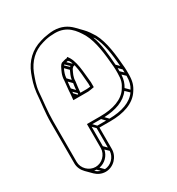

<svg xmlns="http://www.w3.org/2000/svg" viewBox="-192 -678 972 1055"><g transform="rotate(-30 294.0 -150.0)"><path d="M57 131V-126C57 -191 66 -248 70 -306C74 -348 87 -379 99 -412C122 -469 164 -513 226 -530L248 -536C266 -540 286 -542 307 -542C384 -542 419 -493 448 -444C479 -386 488 -306 495 -221C496 -211 496 -197 496 -180C496 -136 489 -118 472 -92C441 -43 377 -21 294 -21H210V131C210 172 175 207 134 207C93 207 57 172 57 131ZM344 -178V-209C336 -277 336 -355 300 -395L295 -390C283 -390 272 -385 267 -384C253 -382 249 -370 246 -367C236 -347 222 -322 222 -292C220 -273 218 -252 216 -232L214 -203C213 -194 212 -182 211 -172H306C318 -173 333 -176 344 -178ZM291 -343C289 -342 288 -340 287 -339L262 -363L266 -367ZM306 -349 282 -372C285 -373 289 -374 293 -374L300 -367C303 -362 306 -356 308 -350C307 -350 307 -349 306 -349ZM278 -326C271 -311 262 -293 259 -273L238 -295C239 -316 246 -333 254 -350ZM257 -254C255 -241 253 -227 252 -213L231 -235C232 -248 233 -262 235 -276ZM251 -194 250 -187H246L229 -205V-215ZM484 -408C512 -355 522 -283 528 -206L509 -225C504 -294 498 -360 478 -415ZM530 -183C530 -177 531 -171 531 -163L510 -183V-203ZM531 -142C531 -105 525 -87 512 -65L488 -89C501 -111 508 -130 510 -162ZM504 -52C473 -7 411 14 332 15L312 -6C385 -9 445 -29 479 -76ZM311 15H255L235 -6H291ZM245 25V148L225 128V5ZM245 169C243 208 211 241 172 243L150 221C187 214 216 185 223 148ZM148 240C136 236 125 230 116 221C121 222 125 222 130 222ZM417 -513C391 -539 356 -558 307 -558C284 -558 263 -553 244 -550L222 -544C155 -525 109 -479 85 -418C72 -384 61 -352 56 -308C52 -250 42 -192 42 -126V131C42 156 53 179 70 196L105 231C121 247 144 258 169 258C219 258 260 215 260 166V30H329C414 30 485 7 520 -49C538 -76 546 -100 546 -145C546 -162 546 -176 545 -187C538 -273 530 -354 497 -416C484 -437 470 -459 452 -477ZM313 -335C322 -296 324 -254 328 -209V-190C322 -189 314 -189 306 -188H265C267 -211 270 -234 273 -256V-257C273 -283 284 -302 294 -323C297 -326 302 -332 304 -333C307 -334 310 -334 313 -335Z"/></g></svg>

Font: Blanket
Style: Ugh
Weight: 900
Foundry: Cannot Into Space Fonts
Version: Version 0.9